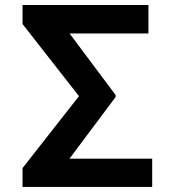

<svg xmlns="http://www.w3.org/2000/svg" viewBox="-20 -740 698 760"><path d="M582.4 -111.9V0H69.2V-74.6L292.6 -359.4L69.2 -644.9V-720.2H567.5V-607.6H255.3L437.5 -364V-355.8L255 -111.9Z"/></svg>

Font: Inter Zeller Semi Bold
Style: Regular
Weight: 600
Designer: Rasmus Andersson; Joe Bland
Foundry: zeller
Version: Version 3.015;git-dec3a8cb1